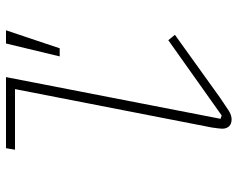

<svg xmlns="http://www.w3.org/2000/svg" viewBox="-96 -684 792 640"><g transform="rotate(-90 300.0 -364.0)"><path d="M222 12Q207 12 199 3.5Q191 -5 191 -19Q191 -24 192 -32Q193 -40 195 -54L323 -710H121L126 -740H363L224 -25L235 -21L486 -199L504 -177L295 -27Q266 -7 251 2.5Q236 12 222 12ZM459 -561H432L475 -740H519Z"/></g></svg>

Font: IBM Plex Mono ExtraLight
Style: Italic
Weight: 200
Italic angle: -9°
Monospace: yes
Designer: Mike Abbink, Paul van der Laan, Pieter van Rosmalen
Foundry: Bold Monday
Version: Version 2.3